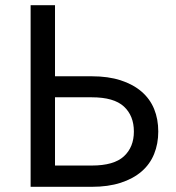

<svg xmlns="http://www.w3.org/2000/svg" viewBox="-20 -720 680 740"><path d="M98 -700H192V-426H334Q397 -426 445 -410.5Q493 -395 525.5 -367Q558 -339 574 -300Q590 -261 590 -213Q590 -166 574 -126.5Q558 -87 525.5 -59Q493 -31 445 -15.5Q397 0 334 0H98ZM334 -82Q419 -82 457.5 -117.5Q496 -153 496 -213Q496 -274 457.5 -309.5Q419 -345 334 -345H192V-82Z"/></svg>

Font: Golos UI VF
Style: Regular
Weight: 400
Designer: A.Korolkova, Vitaly Kuzmin
Foundry: ParaType Ltd
Version: Version 2.000